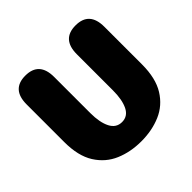

<svg xmlns="http://www.w3.org/2000/svg" viewBox="-160 -774 940 940"><g transform="rotate(-45 309.5 -304.0)"><path d="M310 10.5Q236 10.5 175 -15.5Q114 -41.5 77.2 -99.8Q40.5 -158 40.5 -254V-514.5Q40.5 -619 135.5 -619Q231 -619 231 -514.5V-264.5Q231 -199.5 250.5 -161.2Q270 -123 310 -123Q350 -123 369 -161.2Q388 -199.5 388 -264.5V-514.5Q388 -619 483.5 -619Q578.5 -619 578.5 -514.5V-254Q578.5 -158 542.2 -99.8Q506 -41.5 445.2 -15.5Q384.5 10.5 310 10.5Z"/></g></svg>

Font: Sono Monospace ExtraBold
Style: Regular
Weight: 800
Version: Version 2.112